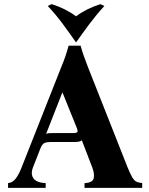

<svg xmlns="http://www.w3.org/2000/svg" viewBox="-20 -909 723 929"><path d="M597 -100Q611 -66 620.5 -50Q630 -34 641 -29.5Q652 -25 668 -23V0H389V-23Q429 -25 433.5 -47Q438 -69 426 -100L376 -230Q370 -225 360.5 -223.5Q351 -222 340 -222H227Q206 -222 195 -217Q184 -212 176 -192L140 -100Q127 -67 142 -46Q157 -25 201 -23V0H19V-23Q41 -25 56.5 -45.5Q72 -66 85 -100L277 -586Q288 -612 296.5 -637Q305 -662 312 -688H370Q377 -662 386 -637Q395 -612 405 -586ZM335 -265Q349 -265 353.5 -269.5Q358 -274 352 -289L283 -460H281L203 -261Q208 -264 215 -264.5Q222 -265 231 -265ZM466 -889 485 -880Q448 -840 413.5 -794Q379 -748 349 -705H347Q317 -748 283 -794Q249 -840 211 -880L230 -889Q297 -868 348 -830Q399 -868 466 -889Z"/></svg>

Font: Bona Nova
Style: Bold
Weight: 700
Designer: Mateusz Machalski
Foundry: Capitalics
Version: Version 4.001; ttfautohint (v1.8.3)